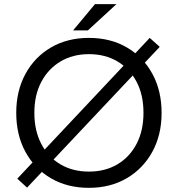

<svg xmlns="http://www.w3.org/2000/svg" viewBox="-20 -892 854 922"><path d="M110 9 63 -34 699 -710 747 -667ZM407 10Q303 10 224.5 -36Q146 -82 102 -163Q58 -244 58 -350Q58 -456 102.5 -537.5Q147 -619 225.5 -664.5Q304 -710 407 -710Q511 -710 589.5 -664Q668 -618 712 -537Q756 -456 756 -350Q756 -244 711.5 -163Q667 -82 588.5 -36Q510 10 407 10ZM407 -68Q485 -68 544 -103Q603 -138 636 -201.5Q669 -265 669 -350Q669 -436 636 -499Q603 -562 544 -597Q485 -632 407 -632Q330 -632 271 -597Q212 -562 178.5 -499Q145 -436 145 -350Q145 -265 178 -201.5Q211 -138 270 -103Q329 -68 407 -68ZM331 -746 436 -872H539L402 -746Z"/></svg>

Font: REM Light
Style: Regular
Weight: 300
Designer: Octavio Pardo
Foundry: Ashler Design
Version: Version 1.005;gftools[0.9.28]